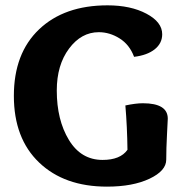

<svg xmlns="http://www.w3.org/2000/svg" viewBox="-20 -693 685 723"><path d="M606 -91.8Q606 -49.8 543 -20Q480 9.8 382.8 9.8Q222.2 9.8 127.2 -81.1Q32.2 -171.9 32.2 -332Q32.2 -492.2 127.2 -582.5Q222.2 -672.9 384.8 -672.9Q472.2 -672.9 531.5 -641.4Q590.8 -609.9 590.8 -564Q590.8 -529.8 562.5 -507.3Q534.2 -484.9 484.9 -479Q467.8 -524.9 430.4 -548.3Q393.1 -571.8 352.1 -571.8Q286.1 -571.8 240 -510Q193.8 -448.2 193.8 -352.1Q193.8 -241.2 239.5 -166Q285.2 -90.8 366.2 -90.8Q433.1 -90.8 460 -128.9Q459 -214.8 452.1 -295.9Q491.2 -304.2 518.1 -304.2Q611.8 -304.2 611.8 -246.1Q611.8 -243.2 608.9 -188Q606 -132.8 606 -91.8Z"/></svg>

Font: Sukar
Style: black
Weight: 900
Designer: Dario Muhafara - Ghiath Alsory
Foundry: Dario Muhafara - Ghiath Alsory
Version: Version 1.00 March 27, 2016, initial release